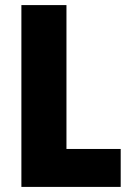

<svg xmlns="http://www.w3.org/2000/svg" viewBox="-20 -734 514 754"><path d="M64 0H454V-149H241V-714H64Z"/></svg>

Font: Noto Sans Gurmukhi Condensed Black
Style: Regular
Weight: 900
Width: 3
Designer: Jelle Bosma - Monotype Design Team
Foundry: Monotype Imaging Inc.
Version: Version 2.004